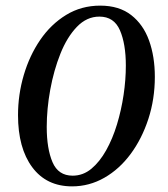

<svg xmlns="http://www.w3.org/2000/svg" viewBox="-20 -650 598 682"><path d="M236 12Q145 12 94.5 -56Q44 -124 44 -241Q44 -314 64.5 -383.5Q85 -453 123 -508.5Q161 -564 215 -597Q269 -630 336 -630Q403 -630 446 -596.5Q489 -563 509.5 -506Q530 -449 530 -377Q530 -298 507 -227.5Q484 -157 444 -103Q404 -49 350.5 -18.5Q297 12 236 12ZM333 -591Q288 -591 253 -554.5Q218 -518 194.5 -459Q171 -400 158.5 -331.5Q146 -263 146 -199Q146 -122 166.5 -74Q187 -26 238 -26Q275 -26 304.5 -50.5Q334 -75 357 -116Q380 -157 395.5 -208Q411 -259 419 -313Q427 -367 427 -417Q427 -494 406 -542.5Q385 -591 333 -591Z"/></svg>

Font: Tiro Devanagari Hindi
Style: Italic
Weight: 400
Italic angle: -11°
Designer: Devanagari: John Hudson & Fiona Ross, assisted by Paul Hanslow. Latin: John Hudson with Paul Hanslow, assisted by Kaja S
Foundry: Tiro Typeworks Ltd.
Version: Version 1.52